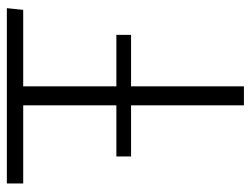

<svg xmlns="http://www.w3.org/2000/svg" viewBox="-108 -642 750 575"><g transform="rotate(-90 267.5 -355.0)"><path d="M530 -710 525 -661H296V0H239V-661H5V-710ZM86 -338V-382H450V-338Z"/></g></svg>

Font: Livvic Light
Style: Regular
Weight: 300
Designer: Jacques Le Bailly, Baron von Fonthausen
Version: Version 1.001; ttfautohint (v1.8.2)